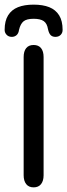

<svg xmlns="http://www.w3.org/2000/svg" viewBox="-20 -799 290 828"><path d="M82 -43Q82 -19 93 -5Q104 9 125 9Q146 9 157 -5Q168 -19 168 -43V-553Q168 -578 157 -591.5Q146 -605 125 -605Q104 -605 93 -591.5Q82 -578 82 -553ZM62 -670Q68 -696 81.5 -707Q95 -718 125 -718Q154 -718 168.5 -708Q183 -698 187 -673Q191 -655 198.5 -647.5Q206 -640 219 -640Q233 -640 241.5 -648.5Q250 -657 250 -670Q250 -709 235 -733Q220 -757 192.5 -768Q165 -779 125 -779Q85 -779 57.5 -768Q30 -757 15 -733Q0 -709 0 -670Q0 -658 8.5 -649Q17 -640 31 -640Q43 -640 51.5 -647.5Q60 -655 62 -670Z"/></svg>

Font: Beiruti Medium
Style: Regular
Weight: 500
Designer: Arlette Boutros
Foundry: Boutros
Version: Version 1.41